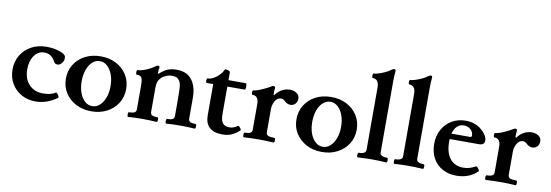

<svg xmlns="http://www.w3.org/2000/svg" viewBox="-55 -1107 4307 1500"><g transform="rotate(10 2098.5 -357.0)"><path d="M257 11Q194 11 144.5 -17Q95 -45 66.5 -93.5Q38 -142 38 -204Q38 -268 68 -318Q98 -368 150.5 -396.5Q203 -425 271 -425Q322 -425 365 -412Q408 -399 422 -380Q425 -376 425 -357Q425 -339 409.5 -321Q394 -303 379 -303Q357 -303 350 -317Q319 -378 261 -378Q212 -378 181.5 -335Q151 -292 151 -225Q151 -151 193 -106Q235 -61 304 -61Q367 -61 402 -85Q407 -89 415 -80Q423 -71 427.5 -60.5Q432 -50 427 -47Q384 -17 342 -3Q300 11 257 11Z M701 11Q631 11 577 -17.5Q523 -46 492 -95Q461 -144 461 -207Q461 -270 492 -319.5Q523 -369 577 -397Q631 -425 701 -425Q769 -425 823 -397Q877 -369 908 -319.5Q939 -270 939 -207Q939 -144 908 -95Q877 -46 823 -17.5Q769 11 701 11ZM700 -30Q733 -30 759 -53.5Q785 -77 800 -117Q815 -157 815 -208Q815 -259 800 -299.5Q785 -340 759 -363.5Q733 -387 700 -387Q667 -387 641 -363.5Q615 -340 600.5 -299.5Q586 -259 586 -208Q586 -157 600.5 -117Q615 -77 641 -53.5Q667 -30 700 -30Z M992 4Q987 4 985.5 -5Q984 -14 985.5 -23.5Q987 -33 992 -33Q1020 -33 1034.5 -40Q1049 -47 1049 -66V-250Q1049 -304 1039 -318.5Q1029 -333 1001 -333Q996 -333 994.5 -342Q993 -351 994.5 -360Q996 -369 1001 -369Q1020 -369 1044.5 -377Q1069 -385 1092.5 -397Q1116 -409 1132 -421Q1139 -427 1144 -429Q1149 -431 1154 -431Q1166 -431 1166 -418Q1163 -406 1162.5 -396Q1162 -386 1162 -372L1168 -369Q1199 -399 1229.5 -412Q1260 -425 1300 -425Q1351 -425 1384.5 -406.5Q1418 -388 1439 -349Q1452 -323 1458 -295Q1464 -267 1464 -228V-66Q1464 -47 1478 -40Q1492 -33 1520 -33Q1525 -33 1526.5 -23.5Q1528 -14 1526.5 -5Q1525 4 1520 4Q1492 2 1463.5 1Q1435 0 1407 0Q1378 0 1350 1Q1322 2 1293 4Q1289 4 1287.5 -5Q1286 -14 1287.5 -23.5Q1289 -33 1293 -33Q1322 -33 1336.5 -40Q1351 -47 1351 -66V-173Q1351 -249 1349 -286.5Q1347 -324 1336 -342Q1324 -360 1310 -366Q1296 -372 1275 -372Q1250 -372 1234 -365Q1218 -358 1206 -351Q1185 -336 1173.5 -316Q1162 -296 1162 -254V-66Q1162 -47 1176 -40Q1190 -33 1218 -33Q1223 -33 1224.5 -23.5Q1226 -14 1224.5 -5Q1223 4 1218 4Q1190 2 1162 1Q1134 0 1105 0Q1077 0 1048.5 1Q1020 2 992 4Z M1740 11Q1602 11 1602 -117V-364H1551Q1546 -364 1544.5 -373Q1543 -382 1544.5 -391Q1546 -400 1551 -400Q1574 -400 1598.5 -413.5Q1623 -427 1642.5 -448Q1662 -469 1671 -490Q1672 -494 1679.5 -494Q1687 -494 1694 -492Q1701 -490 1707.5 -486.5Q1714 -483 1714 -478V-415H1852Q1857 -415 1858.5 -402.5Q1860 -390 1858.5 -377Q1857 -364 1852 -364H1714V-148Q1714 -97 1730.5 -75Q1747 -53 1786 -53Q1818 -53 1849 -76Q1852 -79 1860 -72.5Q1868 -66 1873 -57Q1878 -48 1875 -45Q1843 -16 1812.5 -2.5Q1782 11 1740 11Z M1909 4Q1905 4 1903.5 -5Q1902 -14 1903.5 -23.5Q1905 -33 1909 -33Q1938 -33 1953 -40Q1968 -47 1968 -66V-270Q1968 -335 1919 -335Q1914 -335 1912.5 -343.5Q1911 -352 1912.5 -361Q1914 -370 1919 -370Q1929 -370 1948 -376Q1967 -382 1988 -391.5Q2009 -401 2026.5 -410Q2044 -419 2051 -424Q2060 -431 2069 -431Q2081 -431 2083 -421Q2080 -392 2080 -365L2087 -363Q2111 -395 2140 -410Q2169 -425 2201 -425Q2232 -425 2254.5 -409.5Q2277 -394 2277 -367Q2277 -340 2261 -324.5Q2245 -309 2224 -309Q2196 -309 2172 -334Q2159 -345 2145 -345Q2125 -345 2110.5 -331Q2096 -317 2088 -295.5Q2080 -274 2080 -254V-66Q2080 -47 2096 -40Q2112 -33 2146 -33Q2151 -33 2152.5 -23.5Q2154 -14 2152.5 -5Q2151 4 2146 4Q2117 2 2087.5 1Q2058 0 2029 0Q1999 0 1969 1Q1939 2 1909 4Z M2530 11Q2460 11 2406 -17.5Q2352 -46 2321 -95Q2290 -144 2290 -207Q2290 -270 2321 -319.5Q2352 -369 2406 -397Q2460 -425 2530 -425Q2598 -425 2652 -397Q2706 -369 2737 -319.5Q2768 -270 2768 -207Q2768 -144 2737 -95Q2706 -46 2652 -17.5Q2598 11 2530 11ZM2529 -30Q2562 -30 2588 -53.5Q2614 -77 2629 -117Q2644 -157 2644 -208Q2644 -259 2629 -299.5Q2614 -340 2588 -363.5Q2562 -387 2529 -387Q2496 -387 2470 -363.5Q2444 -340 2429.5 -299.5Q2415 -259 2415 -208Q2415 -157 2429.5 -117Q2444 -77 2470 -53.5Q2496 -30 2529 -30Z M2814 4Q2809 4 2807.5 -5Q2806 -14 2807.5 -23.5Q2809 -33 2814 -33Q2871 -33 2871 -66V-560Q2871 -627 2822 -627Q2817 -627 2815.5 -636Q2814 -645 2815.5 -654Q2817 -663 2822 -663Q2837 -663 2862 -671Q2887 -679 2912 -690.5Q2937 -702 2953 -715Q2962 -721 2966.5 -723Q2971 -725 2976 -725Q2987 -725 2987 -712Q2985 -685 2984 -669Q2983 -653 2983 -636V-66Q2983 -33 3040 -33Q3045 -33 3046.5 -23.5Q3048 -14 3046.5 -5Q3045 4 3040 4Q3009 2 2979.5 1Q2950 0 2927 0Q2904 0 2874.5 1Q2845 2 2814 4Z M3104 4Q3099 4 3097.5 -5Q3096 -14 3097.5 -23.5Q3099 -33 3104 -33Q3161 -33 3161 -66V-560Q3161 -627 3112 -627Q3107 -627 3105.5 -636Q3104 -645 3105.5 -654Q3107 -663 3112 -663Q3127 -663 3152 -671Q3177 -679 3202 -690.5Q3227 -702 3243 -715Q3252 -721 3256.5 -723Q3261 -725 3266 -725Q3277 -725 3277 -712Q3275 -685 3274 -669Q3273 -653 3273 -636V-66Q3273 -33 3330 -33Q3335 -33 3336.5 -23.5Q3338 -14 3336.5 -5Q3335 4 3330 4Q3299 2 3269.5 1Q3240 0 3217 0Q3194 0 3164.5 1Q3135 2 3104 4Z M3595 11Q3532 11 3484 -16Q3436 -43 3409.5 -91.5Q3383 -140 3383 -204Q3383 -269 3410.5 -318.5Q3438 -368 3486 -396.5Q3534 -425 3596 -425Q3681 -425 3737 -367Q3772 -330 3772 -299Q3772 -262 3729 -262H3496Q3495 -253 3495 -244Q3495 -155 3532.5 -107.5Q3570 -60 3639 -60Q3688 -60 3734 -87Q3739 -90 3747 -82.5Q3755 -75 3760.5 -65.5Q3766 -56 3762 -52Q3697 11 3595 11ZM3587 -386Q3556 -386 3534 -365Q3512 -344 3502 -306H3647Q3663 -306 3663 -318Q3663 -347 3641 -366.5Q3619 -386 3587 -386Z M3828 4Q3824 4 3822.5 -5Q3821 -14 3822.5 -23.5Q3824 -33 3828 -33Q3857 -33 3872 -40Q3887 -47 3887 -66V-270Q3887 -335 3838 -335Q3833 -335 3831.5 -343.5Q3830 -352 3831.5 -361Q3833 -370 3838 -370Q3848 -370 3867 -376Q3886 -382 3907 -391.5Q3928 -401 3945.5 -410Q3963 -419 3970 -424Q3979 -431 3988 -431Q4000 -431 4002 -421Q3999 -392 3999 -365L4006 -363Q4030 -395 4059 -410Q4088 -425 4120 -425Q4151 -425 4173.5 -409.5Q4196 -394 4196 -367Q4196 -340 4180 -324.5Q4164 -309 4143 -309Q4115 -309 4091 -334Q4078 -345 4064 -345Q4044 -345 4029.5 -331Q4015 -317 4007 -295.5Q3999 -274 3999 -254V-66Q3999 -47 4015 -40Q4031 -33 4065 -33Q4070 -33 4071.5 -23.5Q4073 -14 4071.5 -5Q4070 4 4065 4Q4036 2 4006.5 1Q3977 0 3948 0Q3918 0 3888 1Q3858 2 3828 4Z"/></g></svg>

Font: Junicode SmExp
Style: Bold
Weight: 700
Width: 6
Designer: Peter S. Baker
Version: Version 2.205; ttfautohint (v1.8.4)